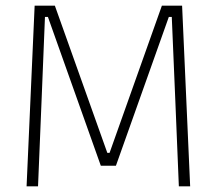

<svg xmlns="http://www.w3.org/2000/svg" viewBox="-20 -659 766 679"><path d="M74 0 102.5 -639H174L359.5 -118.5H367.5L552.5 -639H624L652.5 0H612.5L600 -303.5L587.5 -599H577L390 -73H336.5L149.5 -599H139L127 -303L114.5 0Z"/></svg>

Font: Anek Bangla Medium ExtraLight
Style: Regular
Weight: 250
Version: Version 1.003